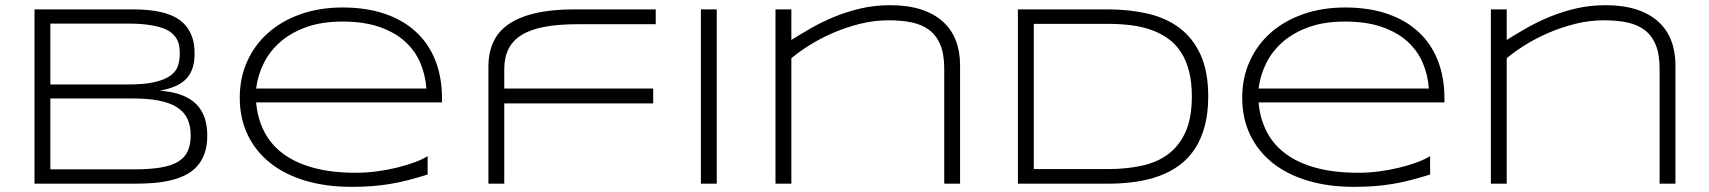

<svg xmlns="http://www.w3.org/2000/svg" viewBox="-20 -707 6579 739"><path d="M777.8 -185.1Q777.8 -146 767.6 -117.2Q757.3 -88.4 739 -67.6Q720.7 -46.9 695.1 -33.9Q669.4 -21 638.7 -13.4Q607.9 -5.9 572.8 -2.9Q537.6 0 500 0H112.8V-670.9H491.2Q520 -670.9 548.8 -668.5Q577.6 -666 604.2 -659.4Q630.9 -652.8 653.6 -641.1Q676.3 -629.4 693.1 -610.4Q710 -591.3 719.5 -564.5Q729 -537.6 729 -501Q729 -468.3 720.9 -444.3Q712.9 -420.4 696.5 -403.3Q680.2 -386.2 654.8 -375.2Q629.4 -364.3 595.2 -357.9Q644 -354.5 678.7 -341.3Q713.4 -328.1 735.4 -306.2Q757.3 -284.2 767.6 -253.7Q777.8 -223.1 777.8 -185.1ZM671.9 -500Q671.9 -514.2 669.9 -528.3Q668 -542.5 661.1 -555.4Q654.3 -568.4 641.4 -579.6Q628.4 -590.8 606 -598.9Q583.5 -606.9 550.5 -611.6Q517.6 -616.2 471.2 -616.2H173.8V-381.8H471.2Q537.1 -381.8 576.7 -391.4Q616.2 -400.9 637.5 -417Q658.7 -433.1 665.3 -454.6Q671.9 -476.1 671.9 -500ZM713.9 -186Q713.9 -224.1 700.7 -251Q687.5 -277.8 660.2 -294.9Q632.8 -312 589.8 -320.1Q546.9 -328.1 487.8 -328.1H173.8V-55.2H496.1Q557.1 -55.2 598.9 -62.3Q640.6 -69.3 666.3 -85.2Q691.9 -101.1 702.9 -126Q713.9 -150.9 713.9 -186Z M1626 -35.2Q1585 -22.5 1549.8 -13.4Q1514.6 -4.4 1480.5 1.2Q1446.3 6.8 1410.9 9.5Q1375.5 12.2 1333 12.2Q1234.4 12.2 1154.8 -11.7Q1075.2 -35.6 1019.3 -80.3Q963.4 -125 933.1 -188.5Q902.8 -252 902.8 -331.1Q902.8 -407.7 931.9 -471.7Q960.9 -535.6 1013.2 -581.5Q1065.4 -627.4 1138.2 -652.8Q1210.9 -678.2 1298.8 -678.2Q1390.1 -678.2 1461.4 -653.8Q1532.7 -629.4 1581.5 -584Q1630.4 -538.6 1655.8 -473.9Q1681.2 -409.2 1681.2 -328.1V-313H965.8Q971.2 -250.5 997.1 -200.2Q1022.9 -149.9 1070.6 -114.7Q1118.2 -79.6 1187.7 -60.8Q1257.3 -42 1350.1 -42Q1389.6 -42 1430.2 -47.4Q1470.7 -52.7 1507.8 -61.8Q1544.9 -70.8 1575.7 -82.3Q1606.4 -93.8 1626 -106ZM1621.1 -366.2Q1617.7 -417.5 1598.1 -464.1Q1578.6 -510.7 1539.8 -546.4Q1501 -582 1441.2 -603Q1381.3 -624 1297.9 -624Q1219.2 -624 1160.2 -603Q1101.1 -582 1060.1 -546.6Q1019 -511.2 995.6 -464.6Q972.2 -418 965.8 -366.2Z M2203.1 -613.8Q2129.4 -613.8 2076.2 -603.8Q2022.9 -593.8 1988.5 -572.8Q1954.1 -551.8 1937.5 -519Q1920.9 -486.3 1920.9 -440.9V-366.2H2494.1V-309.1H1920.9V0H1859.9V-451.2Q1859.9 -502.9 1878.2 -543.9Q1896.5 -585 1936.5 -613Q1976.6 -641.1 2039.3 -656Q2102.1 -670.9 2190.9 -670.9H2503.9V-613.8Z M2677.7 0V-670.9H2738.8V0Z M3614.3 0V-442.9Q3614.3 -498.5 3599.4 -534.4Q3584.5 -570.3 3556.9 -591.3Q3529.3 -612.3 3489.7 -620.6Q3450.2 -628.9 3400.9 -628.9Q3343.8 -628.9 3288.8 -615Q3233.9 -601.1 3185.1 -579.8Q3136.2 -558.6 3095.2 -532.7Q3054.2 -506.8 3025.9 -482.9V0H2964.8V-670.9H3025.9V-553.2Q3060.1 -574.7 3101.3 -598.4Q3142.6 -622.1 3190.2 -641.8Q3237.8 -661.6 3292 -674.3Q3346.2 -687 3406.2 -687Q3474.1 -687 3524.7 -670.7Q3575.2 -654.3 3608.6 -624.3Q3642.1 -594.2 3658.7 -551.5Q3675.3 -508.8 3675.3 -456.1V0Z M4630.4 -335.9Q4630.4 -271.5 4616.9 -221.4Q4603.5 -171.4 4579.1 -134.3Q4554.7 -97.2 4519.8 -71.3Q4484.9 -45.4 4442.1 -29.8Q4399.4 -14.2 4349.4 -7.1Q4299.3 0 4244.1 0H3897.9V-670.9H4243.2Q4325.7 -670.9 4396.5 -654.8Q4467.3 -638.7 4519.3 -599.9Q4571.3 -561 4600.8 -496.6Q4630.4 -432.1 4630.4 -335.9ZM4567.4 -335.9Q4567.4 -390.6 4556.6 -432.6Q4545.9 -474.6 4525.9 -505.6Q4505.9 -536.6 4477.1 -557.6Q4448.2 -578.6 4412.1 -591.6Q4376 -604.5 4333.5 -609.9Q4291 -615.2 4243.2 -615.2H3959V-56.2H4243.2Q4314.9 -56.2 4374.5 -69.1Q4434.1 -82 4476.8 -114Q4519.5 -146 4543.5 -200Q4567.4 -253.9 4567.4 -335.9Z M5484.4 -35.2Q5443.4 -22.5 5408.2 -13.4Q5373 -4.4 5338.9 1.2Q5304.7 6.8 5269.3 9.5Q5233.9 12.2 5191.4 12.2Q5092.8 12.2 5013.2 -11.7Q4933.6 -35.6 4877.7 -80.3Q4821.8 -125 4791.5 -188.5Q4761.2 -252 4761.2 -331.1Q4761.2 -407.7 4790.3 -471.7Q4819.3 -535.6 4871.6 -581.5Q4923.8 -627.4 4996.6 -652.8Q5069.3 -678.2 5157.2 -678.2Q5248.5 -678.2 5319.8 -653.8Q5391.1 -629.4 5439.9 -584Q5488.8 -538.6 5514.2 -473.9Q5539.6 -409.2 5539.6 -328.1V-313H4824.2Q4829.6 -250.5 4855.5 -200.2Q4881.3 -149.9 4929 -114.7Q4976.6 -79.6 5046.1 -60.8Q5115.7 -42 5208.5 -42Q5248 -42 5288.6 -47.4Q5329.1 -52.7 5366.2 -61.8Q5403.3 -70.8 5434.1 -82.3Q5464.8 -93.8 5484.4 -106ZM5479.5 -366.2Q5476.1 -417.5 5456.5 -464.1Q5437 -510.7 5398.2 -546.4Q5359.4 -582 5299.6 -603Q5239.7 -624 5156.2 -624Q5077.6 -624 5018.6 -603Q4959.5 -582 4918.5 -546.6Q4877.4 -511.2 4854 -464.6Q4830.6 -418 4824.2 -366.2Z M6367.7 0V-442.9Q6367.7 -498.5 6352.8 -534.4Q6337.9 -570.3 6310.3 -591.3Q6282.7 -612.3 6243.2 -620.6Q6203.6 -628.9 6154.3 -628.9Q6097.2 -628.9 6042.2 -615Q5987.3 -601.1 5938.5 -579.8Q5889.6 -558.6 5848.6 -532.7Q5807.6 -506.8 5779.3 -482.9V0H5718.3V-670.9H5779.3V-553.2Q5813.5 -574.7 5854.7 -598.4Q5896 -622.1 5943.6 -641.8Q5991.2 -661.6 6045.4 -674.3Q6099.6 -687 6159.7 -687Q6227.5 -687 6278.1 -670.7Q6328.6 -654.3 6362.1 -624.3Q6395.5 -594.2 6412.1 -551.5Q6428.7 -508.8 6428.7 -456.1V0Z"/></svg>

Font: Syncopate
Style: Regular
Weight: 400
Width: 7
Version: Version 001.001